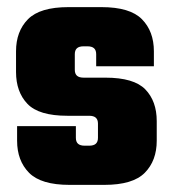

<svg xmlns="http://www.w3.org/2000/svg" viewBox="-20 -519 485 539"><path d="M255 -132V-172Q255 -183 249 -188.5Q243 -194 230 -194H169Q89 -194 57 -227.5Q25 -261 25 -317V-375Q25 -431 58.5 -465Q92 -499 172 -499H265Q345 -499 378.5 -465Q412 -431 412 -375V-333H250V-367Q250 -378 244 -383.5Q238 -389 225 -389H215Q202 -389 196 -383.5Q190 -378 190 -367V-323Q190 -312 196 -306.5Q202 -301 215 -301H276Q356 -301 388 -268Q420 -235 420 -179V-124Q420 -68 386.5 -34Q353 0 273 0H175Q95 0 61.5 -34Q28 -68 28 -124V-165H193V-132Q193 -121 199 -115.5Q205 -110 218 -110H230Q243 -110 249 -115.5Q255 -121 255 -132Z"/></svg>

Font: Teko Variable Light
Style: Regular
Weight: 300
Designer: Manushi Parikh, Jonny Pinhorn
Foundry: Indian Type Foundry
Version: Version 3.000